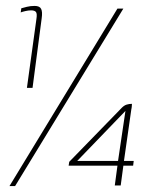

<svg xmlns="http://www.w3.org/2000/svg" viewBox="-20 -557 519 649"><path d="M71 -260 103 -492Q106 -511 101.5 -516.5Q97 -522 85 -522Q76 -522 65.5 -519.5Q55 -517 50 -515L52 -529Q59 -531 71 -534Q83 -537 97 -537Q114 -537 119 -527Q124 -517 121 -496L90 -260ZM397 -528 31 72H12L377 -528ZM368 70 377 3H212L214 -10L392 -193Q400 -201 408.5 -203.5Q417 -206 426 -206Q426 -205 425.5 -198Q425 -191 424 -188L399 -13H432L430 3H397L388 70ZM241 -13H379L404 -182Z"/></svg>

Font: Genos Thin Thin
Style: Italic
Weight: 250
Italic angle: -8°
Version: Version 1.010